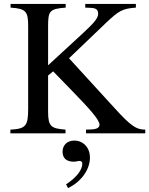

<svg xmlns="http://www.w3.org/2000/svg" viewBox="-20 -682 763 982"><path d="M723 0V-19C677 -19 650 -37 567 -128L333 -384L519 -562C588 -628 607 -638 675 -643V-662H416V-643L441 -642C474 -641 482 -631 482 -611C482 -586 452 -557 404 -512L226 -348V-548C226 -625 233 -637 316 -643V-662H34V-643C113 -638 124 -623 124 -549V-125C124 -38 112 -23 33 -19V0H315V-19C242 -25 226 -34 226 -111V-296L252 -317L352 -214C431 -132 489 -71 489 -44C489 -30 476 -21 447 -20L420 -19V0ZM328 280C397 247 440 184 440 124C440 72 405 37 360 37C324 37 300 60 300 94C300 128 321 145 358 145C369 145 379 141 387 141C395 141 401 147 401 154C401 187 373 224 318 261Z"/></svg>

Font: STIXGeneral
Style: Regular
Weight: 400
Designer: MicroPress Inc., with final additions and corrections provided by Coen Hoffman, Elsevier (retired)
Version: Version 1.1.0